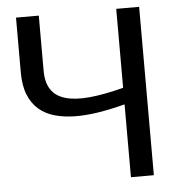

<svg xmlns="http://www.w3.org/2000/svg" viewBox="-52 -765 764 814"><g transform="rotate(-5 330.5 -358.0)"><path d="M570 -716.5V0H472.5V-310Q415.5 -295 361.5 -286.2Q307.5 -277.5 260.2 -278Q213 -278.5 173.5 -289.5Q134 -300.5 105.8 -324.8Q77.5 -349 61.8 -387.8Q46 -426.5 46 -482.5V-716.5H143V-482Q143 -432.5 163 -402Q183 -371.5 224 -359.5Q265 -347.5 326.8 -353Q388.5 -358.5 472.5 -380.5V-716.5Z"/></g></svg>

Font: Lato-Regular
Style: Regular
Weight: 400
Designer: Lukasz Dziedzic with Adam Twardoch and Botio Nikoltchev
Foundry: tyPoland Lukasz Dziedzic
Version: Version 2.015; 2015-08-06; http://www.latofonts.com/